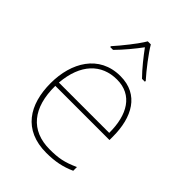

<svg xmlns="http://www.w3.org/2000/svg" viewBox="-222 -920 985 985"><g transform="rotate(45 270.0 -427.5)"><path d="M282 -814H260C236 -773 181 -704 144 -663V-657H165C202 -694 243 -744 271 -782C299 -744 338 -694 375 -657H396V-663C359 -704 306 -773 282 -814ZM287 -589C133 -589 59 -459 59 -310C59 -155 130 -41 296 -41C360 -41 408 -51 459 -74V-101C397 -73 360 -66 296 -66C159 -66 84 -156 86 -317H479V-342C479 -481 422 -589 287 -589ZM287 -564C399 -564 453 -474 452 -342H87C99 -487 175 -564 287 -564Z"/></g></svg>

Font: Noto Sans Tamil UI Thin
Style: Regular
Weight: 100
Designer: Jelle Bosma - Monotype Design Team
Foundry: Monotype Imaging Inc.
Version: Version 2.004